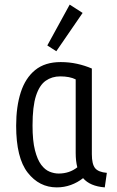

<svg xmlns="http://www.w3.org/2000/svg" viewBox="-20 -802 506 832"><path d="M226 10Q150 10 100 -54Q50 -118 50 -257Q50 -340 70 -402Q90 -464 132.5 -498.5Q175 -533 243 -533Q280 -533 314 -525.5Q348 -518 378 -505V-134Q378 -91 392 -73.5Q406 -56 443 -53L434 10Q370 5 340 -30Q316 -11 287 -0.5Q258 10 226 10ZM234 -50Q281 -50 315 -77Q308 -104 308 -139V-458Q282 -471 241 -471Q205 -471 178 -452Q151 -433 136 -387Q121 -341 121 -258Q121 -192 131.5 -151Q142 -110 158.5 -88Q175 -66 195 -58Q215 -50 234 -50ZM224 -580 185 -605 282 -782 338 -746Z"/></svg>

Font: Ubuntu Sans Condensed
Style: Regular
Weight: 400
Width: 3
Designer: Dalton Maag Ltd
Foundry: Dalton Maag Ltd
Version: Version 1.006; ttfautohint (v1.8.4.7-5d5b)